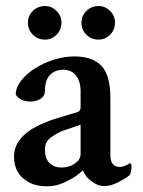

<svg xmlns="http://www.w3.org/2000/svg" viewBox="-20 -622 481 648"><path d="M137.7 6.8Q88.9 6.8 58.1 -20Q27.3 -46.9 27.3 -93.8Q27.3 -126 48.3 -152.3Q69.3 -178.7 107.4 -197.3Q121.1 -204.1 132.3 -208.5Q143.6 -212.9 153.3 -216.8Q187.5 -227.5 210.4 -234.4Q233.4 -241.2 243.2 -244.1Q252 -249 252 -259.8V-313.5Q252 -347.7 236.3 -367.2Q220.7 -386.7 194.3 -386.7Q165 -386.7 148.4 -368.7Q131.8 -350.6 131.8 -317.4Q131.8 -297.9 117.2 -288.6Q102.5 -279.3 84 -279.3Q47.9 -279.3 33.2 -302.7Q33.2 -326.2 50.8 -349.1Q68.4 -372.1 97.2 -390.6Q126 -409.2 161.1 -420.4Q196.3 -431.6 231.4 -431.6Q292 -431.6 322.3 -399.9Q352.5 -368.2 352.5 -291V-98.6Q352.5 -58.6 384.8 -58.6Q399.4 -58.6 418 -71.3Q423.8 -70.3 423.8 -60.5Q423.8 -42 418 -31.2Q403.3 -19.5 378.9 -6.8Q354.5 5.9 332 5.9Q309.6 5.9 288.1 -10.7Q266.6 -27.3 259.8 -46.9Q252 -40 248 -37.1Q244.1 -34.2 235.4 -27.3Q214.8 -13.7 190.4 -3.4Q166 6.8 137.7 6.8ZM187.5 -56.6Q213.9 -56.6 232.9 -70.3Q252 -84 252 -101.6V-201.2L189.5 -179.7Q167 -169.9 149.4 -156.2Q131.8 -142.6 131.8 -117.2Q131.8 -85.9 147.5 -71.3Q163.1 -56.6 187.5 -56.6ZM312.5 -488.3Q288.1 -488.3 271.5 -504.9Q254.9 -521.5 254.9 -545.9Q254.9 -568.4 271.5 -585Q288.1 -601.6 312.5 -601.6Q335 -601.6 351.6 -585Q368.2 -568.4 368.2 -545.9Q368.2 -521.5 351.6 -504.9Q335 -488.3 312.5 -488.3ZM131.8 -488.3Q107.4 -488.3 90.8 -504.9Q74.2 -521.5 74.2 -545.9Q74.2 -568.4 90.8 -585Q107.4 -601.6 131.8 -601.6Q154.3 -601.6 170.9 -585Q187.5 -568.4 187.5 -545.9Q187.5 -521.5 170.9 -504.9Q154.3 -488.3 131.8 -488.3Z"/></svg>

Font: Crimson Text SemiBold
Style: Regular
Weight: 600
Designer: Sebastian Kosch
Foundry: Sebastian Kosch
Version: Version 1.100; ttfautohint (v1.8.4)